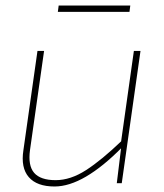

<svg xmlns="http://www.w3.org/2000/svg" viewBox="-20 -665 596 697"><path d="M140 -480 89 -121Q81 -64 104 -37.5Q127 -11 182 -11Q236 -11 292.5 -47.5Q349 -84 422 -154L423 -130Q354 -60 292.5 -24Q231 12 178 12Q114 12 84.5 -22Q55 -56 65 -120L116 -480ZM490 -480 422 0H404L420 -131L419 -147L466 -480ZM453 -645 450 -622H190L193 -645Z"/></svg>

Font: Exo 2 Thin
Style: Italic
Weight: 250
Italic angle: -8°
Designer: Natanael Gama
Foundry: Natanael Gama
Version: Version 2.010